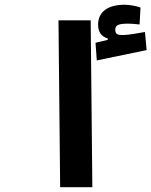

<svg xmlns="http://www.w3.org/2000/svg" viewBox="-20 -778 629 798"><path d="M230 0H363.8L356.9 -693.4H223.1ZM382.3 -526.9 589.4 -569.8 582.5 -645C553.2 -639.6 511.2 -632.3 490.2 -632.3C468.8 -632.3 459 -636.2 459 -654.8C459 -675.3 476.1 -679.7 514.2 -679.7C525.4 -679.7 544.9 -678.2 560.1 -676.3L564 -746.6C547.9 -752.9 519.5 -758.3 497.1 -758.3C433.1 -758.3 387.7 -731.9 387.7 -675.8C387.7 -644.5 401.9 -626 427.7 -618.2V-612.3L377 -600.1Z"/></svg>

Font: Cascadia Code
Style: Bold
Weight: 700
Monospace: yes
Designer: Aaron Bell
Foundry: Saja Typeworks
Version: Version 2404.023